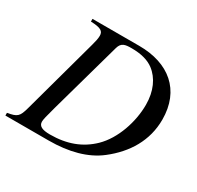

<svg xmlns="http://www.w3.org/2000/svg" viewBox="-150 -819 1013 985"><g transform="rotate(30 357.0 -326.5)"><path d="M310 -584C320 -619 342 -623 380 -623C438 -623 480 -611 511 -588C560 -551 589 -488 589 -408C589 -307 550 -189 479 -120C417 -60 339 -30 238 -30C192 -30 170 -41 170 -67C170 -80 175 -100 192 -162ZM131 -653V-637C192 -635 207 -623 207 -596C207 -581 203 -562 196 -537L74 -92C58 -33 48 -26 -8 -16V0H249C366 0 467 -26 540 -83C638 -159 700 -260 700 -384C700 -559 583 -653 408 -653Z"/></g></svg>

Font: XITS
Style: Italic
Weight: 400
Italic angle: -16.33°
Designer: MicroPress Inc., with final additions and corrections provided by Coen Hoffman, Elsevier (retired)
Version: Version 1.302